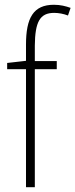

<svg xmlns="http://www.w3.org/2000/svg" viewBox="-20 -785 316 805"><path d="M218 -495V-529H126V-594C127 -693 147 -731 207 -731C226 -731 247 -727 265 -720L276 -752C256 -759 234 -765 206 -765C120 -765 89 -710 89 -598V-530L10 -521V-495H89V0H126V-495Z"/></svg>

Font: Noto Sans Thai Looped Condensed ExtraLight
Style: Regular
Weight: 200
Width: 3
Designer: Sasikarn Vongin, Ben Mitchell
Foundry: The Fontpad Ltd
Version: Version 1.001